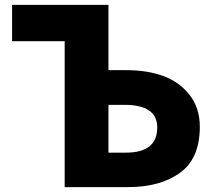

<svg xmlns="http://www.w3.org/2000/svg" viewBox="-20 -764 877 784"><path d="M244.1 0V-595.7H29.3V-744.1H422.9V-477.5H497.1Q580.1 -477.5 645.5 -454.1Q710.9 -430.7 753.4 -377.4Q795.9 -324.2 795.9 -246.1Q795.9 -117.2 715.3 -58.6Q634.8 0 502.9 0ZM422.9 -140.6H493.2Q622.1 -140.6 622.1 -243.2Q622.1 -335.9 488.3 -335.9H422.9Z"/></svg>

Font: Gen Shin Gothic Heavy
Style: Bold
Weight: 900
Designer: [Source Han Sans]
Ryoko NISHIZUKA  (kana & ideographs); Paul D. Hunt (Latin, Greek & Cyrillic); Wenlong ZHANG  (bopomofo
Version: Version 1.002.20150607